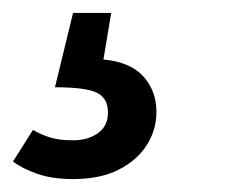

<svg xmlns="http://www.w3.org/2000/svg" viewBox="-57 -36 349 297"><path d="M56 -16H115L103 56Q145 60 165 82.5Q185 105 185 137Q185 165 170 188.5Q155 212 126.5 226.5Q98 241 56 241Q24 241 1 233Q-22 225 -37 214L-6 165Q6 172 20 176.5Q34 181 56 181Q79 181 94.5 170Q110 159 110 138Q110 116 93 107.5Q76 99 28 99Z"/></svg>

Font: Fira Sans Variable
Style: Italic
Weight: 397
Italic angle: -8°
Designer: Carrois Corporate & Edenspiekermann AG
Foundry: Carrois Corporate GbR & Edenspiekermann AG
Version: Version 4.202